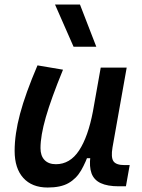

<svg xmlns="http://www.w3.org/2000/svg" viewBox="-20 -815 626 845"><path d="M189.9 10.3Q120.6 10.3 82.5 -32Q44.4 -74.2 44.4 -150.9Q44.4 -224.6 68.1 -313.7Q91.8 -402.8 145 -527.3L257.3 -508.3Q205.1 -380.9 181.6 -299.1Q158.2 -217.3 158.2 -163.1Q158.2 -129.4 176 -110.8Q193.8 -92.3 226.1 -92.3Q288.1 -92.3 327.9 -152.6Q367.7 -212.9 389.2 -325.7L381.3 -118.7H349.1L374.5 -150.4Q357.9 -101.1 336.9 -64.9Q315.9 -28.8 281.7 -9.3Q247.6 10.3 189.9 10.3ZM502.4 4.9Q453.1 4.9 423.3 -9Q393.6 -22.9 382.8 -52.2Q372.1 -81.5 377.9 -127.4L373 -234.9L423.3 -517.6H537.6L475.1 -166Q467.8 -122.6 479.2 -105.5Q490.7 -88.4 528.8 -88.4H550.8L534.2 4.9ZM303.7 -609.4 222.2 -794.9H332L403.8 -609.4Z"/></svg>

Font: Cascadia Mono Medium
Style: Italic
Weight: 500
Italic angle: -10°
Monospace: yes
Designer: Aaron Bell
Foundry: Saja Typeworks
Version: Version 2407.024